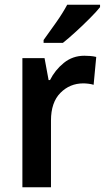

<svg xmlns="http://www.w3.org/2000/svg" viewBox="-20 -879 441 806"><path d="M334 -645Q345 -645 358.5 -644Q372 -643 384 -640L373 -523Q364 -526 351.5 -527.5Q339 -529 330 -529Q273 -529 233.5 -489Q194 -449 194 -373V-93H74V-635H167L184 -543H190Q211 -585 248 -615Q285 -645 334 -645ZM400 -849Q385 -830 357 -802Q329 -774 298.5 -746Q268 -718 244 -699H163V-711Q187 -744 215.5 -784.5Q244 -825 262 -859H400Z"/></svg>

Font: Noto Sans Telugu UI SemiCondensed SemiBold
Style: Regular
Weight: 600
Width: 4
Designer: Jelle Bosma - Monotype Design Team
Foundry: Monotype Imaging Inc.
Version: Version 2.005; ttfautohint (v1.8.4.7-5d5b)